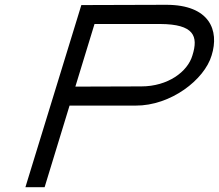

<svg xmlns="http://www.w3.org/2000/svg" viewBox="-20 -760 912 800"><path d="M294 -399.1 568.9 -400C679.3 -400 761.9 -461 781.7 -529C807.5 -610 787.5 -659 648.4 -660H373.8ZM269.8 -320 178.1 -20 165.9 20H85.9L98.1 -20L306.7 -699L318.9 -739H358.9L672.8 -740C853.2 -740 894.8 -634 861.7 -529C831.9 -428 691.5 -319 544.4 -320Z"/></svg>

Font: Nordica Plus
Style: NordicaClassicLtExtObl
Weight: 300
Version: Version 1.01